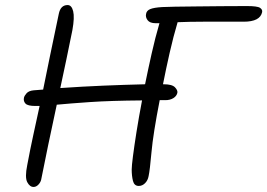

<svg xmlns="http://www.w3.org/2000/svg" viewBox="-20 -729 1059 761"><path d="M113 12Q98 12 88 -7Q78 -26 88 -75Q100 -139 112 -194Q124 -249 137 -309Q127 -309 120 -309Q90 -309 81 -318.5Q72 -328 75 -342Q77 -350 85.5 -359.5Q94 -369 113 -371Q132 -373 151 -374Q163 -434 178 -506.5Q193 -579 213 -674Q220 -709 248 -709Q264 -709 270 -684.5Q276 -660 267 -610Q255 -551 243 -493Q231 -435 219 -380Q306 -386 389 -389.5Q472 -393 555 -395Q567 -454 581 -516.5Q595 -579 612 -637Q602 -637 597 -637Q574 -637 565 -649Q556 -661 559 -674Q561 -687 575.5 -693Q590 -699 623 -701Q638 -702 674 -702.5Q710 -703 758 -703.5Q806 -704 858 -704.5Q910 -705 958 -705Q1000 -705 1010.5 -698Q1021 -691 1019 -681Q1011 -643 946 -643H785Q758 -643 732.5 -642.5Q707 -642 684 -641Q667 -584 652.5 -520Q638 -456 626 -395H629Q662 -395 673.5 -383Q685 -371 683 -361Q680 -348 667 -340Q654 -332 635 -332Q624 -332 613 -332Q587 -199 580.5 -126.5Q574 -54 569 -31Q566 -14 555 -3Q544 8 530 8Q512 8 507 -12Q502 -32 502 -57Q502 -71 507 -110Q512 -149 521 -206Q530 -263 543 -331Q418 -330 337.5 -324.5Q257 -319 205 -314Q187 -230 171 -154Q155 -78 143 -16Q140 -5 131.5 3.5Q123 12 113 12Z"/></svg>

Font: Shantell Sans Normal
Style: Italic
Weight: 300
Italic angle: -11.31°
Designer: Stephen Nixon, Anya Danilova, Shantell Martin
Foundry: Arrow Type
Version: Version 1.008;[a672d596b]